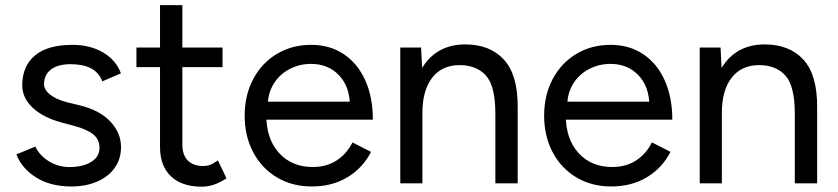

<svg xmlns="http://www.w3.org/2000/svg" viewBox="-20 -696 3181 729"><path d="M42.3 -109.8 114.1 -139.4Q130.8 -104.8 166.2 -83.2Q201.6 -61.7 243.3 -61.7Q293.6 -61.7 325.7 -80.9Q357.8 -100.2 357.8 -134.8Q357.8 -166.2 334.3 -185.6Q310.8 -204.9 262.6 -217.7L213 -231.1Q143.2 -250.1 103.8 -287.3Q64.5 -324.4 64.5 -371.9Q64.5 -445.3 112.9 -485.5Q161.3 -525.7 254.5 -525.7Q322.3 -525.7 371.3 -496.9Q420.3 -468.1 439.2 -417.6L368.5 -387.1Q355.3 -421.3 325 -436.8Q294.8 -452.3 248 -452.3Q200.1 -452.3 173.6 -432.2Q147.2 -412 147.2 -376.1Q147.2 -355.4 169.8 -337.1Q192.3 -318.7 235.2 -307.6L285.7 -295.2Q359.5 -276.8 399.5 -234Q439.5 -191.3 439.5 -137.8Q439.5 -92.1 415.3 -58.3Q391.1 -24.6 348.4 -6.3Q305.6 12 251.2 12Q170.7 12 116.4 -22.7Q62.1 -57.3 42.3 -109.8Z M587.6 -137.6V-676.4H672.4V-146.8Q672.4 -107.4 693.1 -86.5Q713.8 -65.6 752.2 -65.6Q765 -65.6 776.7 -69.7Q788.4 -73.8 807.4 -87L840 -18.8Q813.2 -1.8 791.4 5.5Q769.6 12.8 746.2 12.8Q670.6 12.8 629.1 -26.6Q587.6 -66 587.6 -137.6ZM498 -515.4H825V-441H498Z M909 -256.5Q909 -334.7 941.3 -395.6Q973.6 -456.6 1030.9 -491.1Q1088.2 -525.7 1161.8 -525.7Q1232.4 -525.7 1285.4 -490.2Q1338.3 -454.7 1367 -390.6Q1395.7 -326.5 1395.7 -241.7H970.4L991.1 -259.5Q991.1 -167.9 1039.7 -114.9Q1088.3 -61.9 1167.3 -61.9Q1220.1 -61.9 1258.1 -86.8Q1296.2 -111.6 1318.4 -155.3L1388.7 -119.4Q1357.9 -58.7 1299.8 -23.4Q1241.8 12 1163.4 12Q1089.7 12 1031.9 -22.2Q974 -56.4 941.5 -117.7Q909 -179.1 909 -256.5ZM974.6 -310.1H1330.4L1308.6 -293.1Q1308.6 -366.6 1267.4 -410Q1226.2 -453.4 1160.7 -453.4Q1117.6 -453.4 1079.7 -433.9Q1041.8 -414.4 1019.2 -377.9Q996.7 -341.5 996.7 -293.8Z M1499.8 -515.4H1578.8L1583.8 -420.2V0H1499.8ZM1860.8 -264.2H1945.6V0H1860.8ZM1725.6 -448.8Q1658.4 -449 1621.1 -401.1Q1583.8 -353.2 1583.8 -266.8H1543.6Q1543.6 -348.8 1567.5 -407.1Q1591.4 -465.4 1637 -496.4Q1682.6 -527.4 1746 -527.4Q1840.4 -527.4 1893.4 -469.5Q1946.4 -411.6 1945.6 -289.2V-264.2H1860.8Q1860.8 -368.8 1825.5 -408.6Q1790.2 -448.4 1725.6 -448.8Z M2046 -256.5Q2046 -334.7 2078.3 -395.6Q2110.6 -456.6 2167.9 -491.1Q2225.2 -525.7 2298.8 -525.7Q2369.4 -525.7 2422.4 -490.2Q2475.3 -454.7 2504 -390.6Q2532.7 -326.5 2532.7 -241.7H2107.4L2128.1 -259.5Q2128.1 -167.9 2176.7 -114.9Q2225.3 -61.9 2304.3 -61.9Q2357.1 -61.9 2395.1 -86.8Q2433.2 -111.6 2455.4 -155.3L2525.7 -119.4Q2494.9 -58.7 2436.8 -23.4Q2378.8 12 2300.4 12Q2226.7 12 2168.9 -22.2Q2111 -56.4 2078.5 -117.7Q2046 -179.1 2046 -256.5ZM2111.6 -310.1H2467.4L2445.6 -293.1Q2445.6 -366.6 2404.4 -410Q2363.2 -453.4 2297.7 -453.4Q2254.6 -453.4 2216.7 -433.9Q2178.8 -414.4 2156.2 -377.9Q2133.7 -341.5 2133.7 -293.8Z M2636.8 -515.4H2715.8L2720.8 -420.2V0H2636.8ZM2997.8 -264.2H3082.6V0H2997.8ZM2862.6 -448.8Q2795.4 -449 2758.1 -401.1Q2720.8 -353.2 2720.8 -266.8H2680.6Q2680.6 -348.8 2704.5 -407.1Q2728.4 -465.4 2774 -496.4Q2819.6 -527.4 2883 -527.4Q2977.4 -527.4 3030.4 -469.5Q3083.4 -411.6 3082.6 -289.2V-264.2H2997.8Q2997.8 -368.8 2962.5 -408.6Q2927.2 -448.4 2862.6 -448.8Z"/></svg>

Font: 寒蝉端黑体 Light
Style: Regular
Weight: 300
Designer: ChillDuanSans {Warren2060}; 
Source Han Sans {Ryoko NISHIZUKA 西塚涼子 (kana, bopomofo & ideographs); Paul D. Hunt (Latin, G
Foundry: ChillType&Adobe
Version: Version 1.300;Glyphs 3.3 (3306)